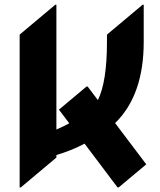

<svg xmlns="http://www.w3.org/2000/svg" viewBox="-20 -777 681 816"><path d="M230.5 -311 347.7 -409.2H352.5L396 -351.6Q434.6 -429.2 434.6 -599.1V-629.9L585.9 -756.8H590.8V-599.1Q590.8 -372.1 469.2 -253.9L601.6 -78.6L484.4 19.5H479.5L339.4 -166.5Q281.7 -136.2 219.7 -118.2V-107.4L68.4 19.5H63.5V-629.9L214.8 -756.8H219.7V-226.6Q251.5 -240.2 274.4 -252.9Z"/></svg>

Font: Gothica
Style: Bold
Weight: 700
Designer: Wojciech Kalinowski "wmk69" (wmk69@o2.pl)
Foundry: Wojciech Kalinowski "wmk69" (wmk69@o2.pl)
Version: Version 2.1.0; 2021-05-14